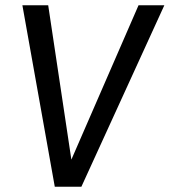

<svg xmlns="http://www.w3.org/2000/svg" viewBox="-20 -709 644 729"><path d="M289 0H188L65 -689H163L251 -103L506 -689H604Z"/></svg>

Font: Fira Sans
Style: Italic
Weight: 400
Italic angle: -8°
Designer: bBox Type GmbH & Carrois Corporate GbR & Edenspiekermann AG
Foundry: bBox Type GmbH & Carrois Corporate GbR & Edenspiekermann AG
Version: Version 4.301